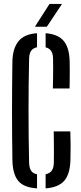

<svg xmlns="http://www.w3.org/2000/svg" viewBox="-20 -980 425 1006"><path d="M174 7Q105.5 3 76 -31.8Q46.5 -66.5 45 -141Q44 -204 43.5 -269Q43 -334 43 -399.8Q43 -465.5 43.5 -530.8Q44 -596 45 -659Q46.5 -726 76.8 -763.8Q107 -801.5 174 -806V-732.5Q153 -728 143.2 -714Q133.5 -700 132.5 -673.5Q131 -604.5 130.2 -536.2Q129.5 -468 129.5 -399.8Q129.5 -331.5 130.2 -263.2Q131 -195 132.5 -126.5Q133.5 -100 143 -85.5Q152.5 -71 174 -67ZM219 7V-67Q241 -71.5 251.2 -86Q261.5 -100.5 262 -126.5Q262.5 -151.5 262.5 -180.2Q262.5 -209 262.2 -237.8Q262 -266.5 261.5 -291.5H348.5Q350 -253.5 350 -216Q350 -178.5 349 -141Q347 -67.5 316.5 -32.8Q286 2 219 7ZM257 -516.5Q257.5 -540.5 258 -567.5Q258.5 -594.5 258.5 -622Q258.5 -649.5 258 -673.5Q257.5 -698.5 248.2 -712.8Q239 -727 219 -732V-806Q283.5 -801 313.2 -766.2Q343 -731.5 345 -659Q345.5 -640.5 345.5 -614Q345.5 -587.5 345.2 -561.2Q345 -535 344.5 -516.5ZM163 -840 239.5 -959.5H305L225.5 -840Z"/></svg>

Font: Big Shoulders Stencil Display Thin SemiBold
Style: Regular
Weight: 600
Version: Version 2.001